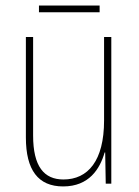

<svg xmlns="http://www.w3.org/2000/svg" viewBox="-20 -660 498 690"><path d="M338 -640H120V-616H338ZM380 -527H354V-227C354 -82 296 -15 208 -15C138 -15 99 -62 99 -173V-527H73V-166C73 -49 117 10 207 10C300 10 339 -53 356 -112H358L360 0H380Z"/></svg>

Font: Noto Sans Devanagari Condensed Thin
Style: Regular
Weight: 100
Width: 3
Designer: Jelle Bosma - Monotype Design Team
Foundry: Monotype Imaging Inc.
Version: Version 2.004